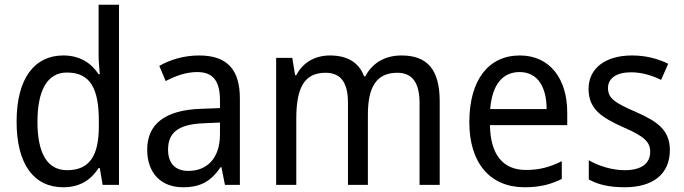

<svg xmlns="http://www.w3.org/2000/svg" viewBox="-20 -780 2887 810"><path d="M247 10C319 10 365 -23 396 -71H401L413 0H482V-760H396V-545C396 -524 399 -489 401 -467H396C365 -514 317 -546 247 -546C126 -546 50 -450 50 -267C50 -84 125 10 247 10ZM263 -62C179 -62 138 -134 138 -266C138 -396 178 -474 262 -474C363 -474 397 -404 397 -269V-248C397 -123 358 -62 263 -62Z M820 -546C756 -546 697 -528 652 -502L679 -438C721 -460 765 -476 812 -476C875 -476 908 -443 908 -357V-324L828 -321C676 -316 601 -256 601 -149C601 -49 660 10 752 10C829 10 871 -17 911 -75H914L929 0H992V-364C992 -486 939 -546 820 -546ZM840 -260 908 -263V-213C908 -111 852 -59 775 -59C723 -59 689 -87 689 -149C689 -218 729 -256 840 -260Z M1674 -546C1608 -546 1553 -518 1521 -458H1516C1495 -515 1447 -546 1372 -546C1312 -546 1259 -519 1230 -463H1225L1213 -536H1145V0H1230V-279C1230 -400 1258 -473 1353 -473C1417 -473 1448 -433 1448 -346V0H1532V-296C1532 -411 1567 -473 1656 -473C1719 -473 1750 -432 1750 -345V0H1835V-353C1835 -487 1782 -546 1674 -546Z M2173 -546C2041 -546 1960 -443 1960 -264C1960 -94 2046 10 2193 10C2256 10 2301 -1 2350 -25V-100C2300 -75 2256 -63 2199 -63C2102 -63 2049 -127 2047 -252H2373V-306C2373 -447 2300 -546 2173 -546ZM2172 -476C2251 -476 2286 -409 2286 -320H2048C2056 -421 2099 -476 2172 -476Z M2806 -147C2806 -231 2753 -268 2664 -307C2575 -346 2545 -364 2545 -409C2545 -449 2580 -475 2642 -475C2687 -475 2730 -462 2769 -443L2799 -511C2754 -533 2704 -546 2646 -546C2537 -546 2463 -494 2463 -405C2463 -319 2519 -284 2610 -243C2698 -205 2723 -181 2723 -140C2723 -92 2689 -62 2615 -62C2559 -62 2501 -82 2464 -104V-23C2501 -2 2549 10 2615 10C2733 10 2806 -44 2806 -147Z"/></svg>

Font: Noto Sans Gurmukhi SemiCondensed
Style: Regular
Weight: 400
Width: 4
Designer: Jelle Bosma - Monotype Design Team
Foundry: Monotype Imaging Inc.
Version: Version 2.004